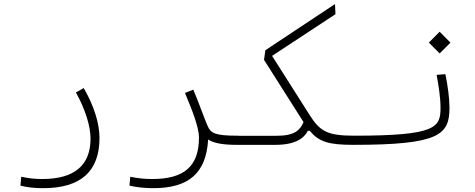

<svg xmlns="http://www.w3.org/2000/svg" viewBox="-20 -725 2384 963"><path d="M196.3 218.8C386.2 218.8 479 133.8 479 -33.2C479 -105 452.1 -193.4 399.9 -283.2L360.8 -261.2C409.7 -173.3 434.1 -89.4 434.1 -29.8C434.1 106 351.1 172.9 191.9 172.9C147.9 172.9 122.6 168.5 86.4 161.6L82.5 206.1C116.2 214.8 153.8 218.8 196.3 218.8Z M1023.9 -25.4C1048.3 -9.3 1089.4 1.5 1166 1.5C1189.5 1.5 1203.6 -3.9 1203.6 -21.5C1203.6 -38.6 1196.3 -44.4 1171.9 -44.4C1060.5 -44.4 1037.6 -56.2 1022 -91.8C1002.9 -135.3 986.8 -185.1 949.7 -275.4L907.7 -258.8C944.3 -172.4 978 -85.4 978 -35.6C978 109.9 902.8 172.9 743.7 172.9C699.7 172.9 669.4 168.5 633.3 161.6L629.4 206.1C662.1 213.9 705.6 218.8 748 218.8C922.9 218.8 1014.2 147 1023.9 -25.4Z M1752 1.5C1764.6 1.5 1774.9 -5.9 1774.9 -21C1774.9 -37.1 1768.1 -44.4 1757.8 -44.4C1618.7 -44.4 1584.5 -66.9 1531.2 -150.9L1344.7 -444.8L1662.6 -653.8L1660.2 -704.6L1311 -473.1L1304.2 -424.8L1497.6 -120.1C1499 -117.7 1501 -114.7 1502.4 -112.3C1483.9 -72.3 1460.4 -43.9 1365.2 -43.9H1171.9L1166 1.5H1361.3C1461.4 1.5 1505.4 -31.7 1523.9 -68.8H1533.7C1579.6 -13.7 1628.4 1.5 1752 1.5Z M1752 1.5C2186 1.5 2234.4 -49.3 2234.4 -185.5C2234.4 -231.9 2225.6 -296.9 2213.9 -353L2169.9 -349.6C2180.2 -294.9 2189.5 -233.4 2189.5 -184.6C2189.5 -85.9 2168 -44.4 1757.8 -44.4C1747.6 -44.4 1740.7 -37.1 1740.7 -23.9C1740.7 -6.3 1744.1 1.5 1752 1.5ZM2185.1 -457 2239.3 -511.2 2185.1 -565.9 2130.9 -511.2Z"/></svg>

Font: Cascadia Code PL ExtraLight
Style: Regular
Weight: 200
Monospace: yes
Designer: Aaron Bell
Foundry: Saja Typeworks
Version: Version 2404.023